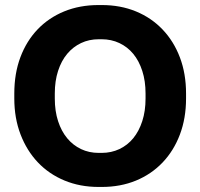

<svg xmlns="http://www.w3.org/2000/svg" viewBox="-20 -734 801 768"><path d="M37.2 -340Q37.2 -261.6 62.1 -196.5Q87 -131.4 131.5 -84.5Q176 -37.6 238 -11.9Q300 13.8 374.2 13.8H387.2Q462 13.8 523.7 -11.6Q585.4 -37 630.2 -83.9Q675 -130.8 699.6 -195.9Q724.2 -261 724.2 -340V-360Q724.2 -439.4 699.6 -504.3Q675 -569.2 630.2 -616.1Q585.4 -663 523.7 -688.4Q462 -713.8 387.2 -713.8H374.2Q298.8 -713.8 236.8 -688.4Q174.8 -663 130.3 -616.4Q85.8 -569.8 61.5 -504.9Q37.2 -440 37.2 -360ZM199.2 -340V-360Q199.2 -410 212.3 -450.4Q225.4 -490.8 248.7 -518.6Q272 -546.4 304.1 -561.7Q336.2 -577 375.2 -577H386.2Q425.2 -577 457.6 -561.7Q490 -546.4 513 -518.6Q536 -490.8 549.1 -450.4Q562.2 -410 562.2 -360V-340Q562.2 -289.8 549.1 -249.5Q536 -209.2 513 -181.1Q490 -153 457.6 -137.7Q425.2 -122.4 386.2 -122.4H375.2Q336.2 -122.4 304.1 -137.7Q272 -153 248.7 -181.1Q225.4 -209.2 212.3 -249.5Q199.2 -289.8 199.2 -340Z"/></svg>

Font: Fixel Variable
Style: Regular
Weight: 100
Width: 3
Designer: AlfaBravo + MacPaw
Foundry: Kyrylo Tkachov, Marchela Mozhyna, Serhii Makarenko, Maria Weinstein, Zakhar Kryvoshyya
Version: Version 1.211